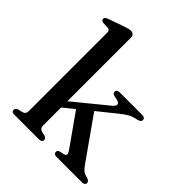

<svg xmlns="http://www.w3.org/2000/svg" viewBox="-202 -868 998 998"><g transform="rotate(45 297.0 -369.0)"><path d="M64.5 0Q53 0 49 -4.5Q45 -9 45 -16.5Q45 -22.5 49 -26.8Q53 -31 62 -34L85.5 -39Q95.5 -42 100.5 -48.5Q105.5 -55 105.5 -68.5V-641Q105.5 -652 101.8 -657.2Q98 -662.5 89.5 -663L55.5 -664.5Q47 -666 43.2 -669.5Q39.5 -673 39.5 -679Q39.5 -685.5 43.8 -689.5Q48 -693.5 59 -697.5L142.5 -727Q158 -732.5 167.8 -735Q177.5 -737.5 185.5 -737.5Q198 -737.5 204.5 -730.5Q211 -723.5 211 -711.5V-68.5Q211 -55 216 -48.5Q221 -42 230.5 -39L253 -34Q268.5 -28.5 268.5 -17Q268.5 0 245.5 0ZM177.5 -217 391.5 -392Q409 -406 407.2 -417Q405.5 -428 386 -432.5L365.5 -436.5Q356.5 -439 353 -442.8Q349.5 -446.5 349.5 -453Q349.5 -461 355.2 -465.2Q361 -469.5 371.5 -469.5H536Q546 -469.5 552 -465.2Q558 -461 558 -453.5Q558 -446 553 -441.2Q548 -436.5 532.5 -433Q507.5 -428 489.8 -418.5Q472 -409 443.5 -386L188 -180ZM334.5 -323 511 -73Q525 -54 535 -47Q545 -40 565 -35.5Q575.5 -32 580 -27Q584.5 -22 584.5 -15.5Q584.5 -8.5 578.5 -4.2Q572.5 0 562.5 0H374.5Q365.5 0 360 -4.5Q354.5 -9 354.5 -16Q354.5 -22 357.8 -25.8Q361 -29.5 369.5 -32L388.5 -36Q405 -39.5 406.2 -47.8Q407.5 -56 392.5 -77L262 -261.5Z"/></g></svg>

Font: Fraunces Wonky
Style: Regular
Weight: 400
Version: Version 1.000;[b76b70a41]